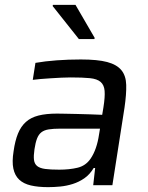

<svg xmlns="http://www.w3.org/2000/svg" viewBox="-20 -763 608 791"><path d="M29 0ZM178 8Q137 8 107 1Q77 -6 59 -23Q41 -40 35 -68.5Q29 -97 36 -140Q42 -183 54 -212.5Q66 -242 86.5 -260.5Q107 -279 138.5 -287Q170 -295 215 -295Q226 -295 247.5 -294.5Q269 -294 295.5 -293.5Q322 -293 349.5 -292Q377 -291 401 -290L406 -320Q413 -364 411 -388.5Q409 -413 394.5 -425.5Q380 -438 350.5 -441Q321 -444 271 -444Q254 -444 232.5 -443Q211 -442 189 -440.5Q167 -439 147.5 -437.5Q128 -436 115 -434L126 -504Q166 -511 214 -514.5Q262 -518 313 -518Q382 -518 421.5 -507.5Q461 -497 480 -474Q499 -451 500 -413Q501 -375 493 -320L443 0H364L372 -71H366Q350 -44 327.5 -28.5Q305 -13 279.5 -5Q254 3 228 5.5Q202 8 178 8ZM224 -64Q266 -64 299.5 -72Q333 -80 353 -109Q379 -147 388 -209L392 -233H228Q200 -233 181 -230Q162 -227 150.5 -218Q139 -209 132.5 -192Q126 -175 122 -148Q118 -121 120 -104.5Q122 -88 133 -79Q144 -70 166 -67Q188 -64 224 -64ZM305 -602 197 -738 198 -743H291L370 -607L369 -602Z"/></svg>

Font: Azeri Sans
Style: Italic
Weight: 400
Designer: Hector Gatti & Omnibus-Type (original fonts) / Cristiano Sobral (main changes and remastering)
Foundry: Omnibus-Type
Version: Version 0.07;August 21, 2020;FontCreator 13.0.0.2681 64-bit;